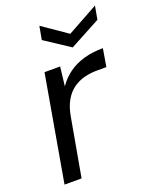

<svg xmlns="http://www.w3.org/2000/svg" viewBox="-137 -810 716 889"><g transform="rotate(-20 220.5 -365.5)"><path d="M25 0 116 -521H193L182 -427Q206 -462 239 -485.5Q272 -509 314.5 -521Q357 -533 408 -533L393 -445H345Q315 -445 285 -437.5Q255 -430 229.5 -412Q204 -394 186 -363Q168 -332 160 -286L109 0ZM441 -731 429 -665 278 -584 155 -665 167 -731 289 -647Z"/></g></svg>

Font: DM Sans 10pt
Style: Italic
Weight: 400
Italic angle: -10°
Version: Version 4.004;gftools[0.9.30]